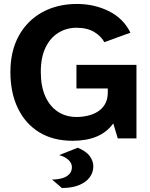

<svg xmlns="http://www.w3.org/2000/svg" viewBox="-20 -700 758 971"><path d="M346.8 12Q249.2 12 178.8 -30.9Q108.5 -73.8 70.6 -152.2Q32.6 -230.6 32.6 -335.8Q32.6 -441.4 74.9 -518.5Q117.1 -595.6 193.3 -637.8Q269.5 -680 369.2 -680Q457.2 -680 530.6 -643.5Q604 -607.1 639.6 -534.7L507.7 -486.6Q491.4 -517.2 456.2 -538.4Q421.1 -559.6 366.6 -559.6Q316.6 -559.6 275.5 -534.4Q234.4 -509.3 210.3 -459.6Q186.3 -409.8 186.3 -335.8Q186.3 -263.2 209.2 -212.5Q232 -161.9 272.6 -135.2Q313.2 -108.4 367.1 -108.4Q395.2 -108.4 423.3 -114.8Q451.4 -121.2 474.3 -135.4Q497.2 -149.6 511.1 -173.5Q525.1 -197.3 525.1 -233.1V-252.6H366.6V-371.8H670.1V0H575.5L552.9 -75.9Q520.9 -31.4 469.5 -9.7Q418.1 12 346.8 12ZM292.9 250.8 243.2 207.9Q272.2 207.9 294.6 201.3Q317 194.8 330.3 180.7Q343.7 166.6 343.7 145.4Q343.7 124.6 325.8 108.3Q307.9 92 279.1 84.4L373.2 47.1Q417 65.5 434.5 90.2Q451.9 114.9 451.9 141.4Q451.9 172.4 433.2 197.3Q414.4 222.2 378.9 236.5Q343.4 250.8 292.9 250.8Z"/></svg>

Font: Atkinson Hyperlegible Next
Style: Regular
Weight: 400
Designer: Elliott Scott, Megan Eiswerth, Linus Boman, Theodore Petrosky, Letters from Sweden
Foundry: Applied Design Works, Letters from Sweden
Version: Version 2.001